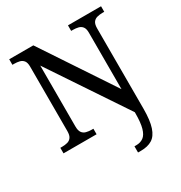

<svg xmlns="http://www.w3.org/2000/svg" viewBox="-215 -868 1192 1262"><g transform="rotate(-30 381.5 -237.0)"><path d="M465 240V193H479Q511 193 533.5 176.5Q556 160 567.5 119.5Q579 79 579 9V0L194 -576V-114Q194 -83 205 -67.5Q216 -52 235 -47Q254 -42 276 -42H289V0H38V-42H51Q74 -42 92.5 -47Q111 -52 122 -67.5Q133 -83 133 -114V-604Q133 -634 121.5 -648.5Q110 -663 91.5 -667.5Q73 -672 51 -672H38V-714H221L579 -175V-604Q579 -634 567.5 -648.5Q556 -663 537.5 -667.5Q519 -672 497 -672H484V-714H735V-672H722Q700 -672 681 -667Q662 -662 651 -647Q640 -632 640 -600V8Q640 97 623 148Q606 199 572.5 219.5Q539 240 488 240Z"/></g></svg>

Font: Noto Serif Telugu
Style: Regular
Weight: 400
Designer: Jelle Bosma - Monotype Design Team
Foundry: Monotype Imaging Inc.
Version: Version 2.003